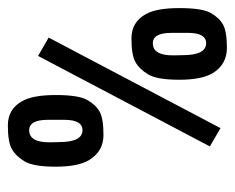

<svg xmlns="http://www.w3.org/2000/svg" viewBox="-75 -518 606 496"><g transform="rotate(-90 228.0 -270.0)"><path d="M230.5 -429.2Q230.5 -370.6 218 -348.1Q205.6 -325.7 187.7 -315.7Q169.9 -305.7 127.4 -305.7Q85 -305.7 62.5 -342.8Q45.4 -371.1 45.4 -429.2Q45.4 -486.8 59.3 -509.8Q73.2 -532.7 91.6 -542.7Q109.9 -552.7 152.1 -552.7Q194.3 -552.7 214.8 -515.6Q230.5 -487.8 230.5 -429.2ZM378.9 -447.3 145 -3.4 97.7 -30.8 331.5 -474.6ZM455.1 -109.9Q455.1 -50.8 442.6 -28.8Q430.2 -6.8 412.4 3.2Q394.5 13.2 351.6 13.2Q309.1 12.7 287.1 -23.4Q270 -51.8 270 -109.9Q270 -167.5 283.9 -190.4Q297.9 -213.4 316.2 -223.4Q334.5 -233.4 376.7 -233.4Q418.9 -233.4 439.5 -196.3Q455.1 -168.5 455.1 -109.9ZM139.6 -359.9Q166.5 -359.9 166.5 -407.2V-449.2Q166.5 -497.6 139.6 -497.6Q107.4 -497.6 108.4 -442.9Q108.4 -429.7 108.9 -420.9Q108.9 -359.9 139.6 -359.9ZM364.3 -40.5Q391.1 -40.5 391.1 -87.4V-129.9Q391.1 -178.2 364.3 -178.2Q332 -178.2 333 -123Q333 -109.9 333.5 -101.1Q333.5 -40.5 364.3 -40.5Z"/></g></svg>

Font: Uroob
Style: Regular
Weight: 400
Designer: Hussain K H
Foundry: Swanthanthra Malayalam Computing(http://smc.org.in)
Version: Version 2.0.0+20200101